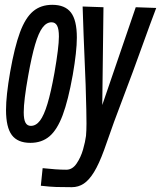

<svg xmlns="http://www.w3.org/2000/svg" viewBox="-20 -580 668 797"><path d="M149.5 191 157 118Q215 124.5 255.5 124.5Q280.5 124.5 298 98.8Q315.5 73 324.8 40.5Q334 8 337 -16Q339 -38 339 -67.5Q339 -113.5 336 -208.5L335.5 -227.5L328.5 -399Q328 -406.5 327 -436Q326 -465.5 323 -553L409.5 -550L404.5 -144L543.5 -550L628.5 -547Q604 -482.5 574 -399L532 -283.5Q473.5 -129 453.5 -74.2Q433.5 -19.5 412 43Q391 100.5 370.5 134Q350 167.5 327.8 182.2Q305.5 197 278 197Q238 197 213.2 196.2Q188.5 195.5 149.5 191ZM5 -123.5Q5 -182.5 22 -280.5Q40.5 -385.5 63 -446Q85.5 -506.5 117.5 -533.2Q149.5 -560 197 -560Q250 -560 274.5 -528Q299 -496 299 -424Q299 -366.5 282 -269Q263 -163 240.2 -102.2Q217.5 -41.5 185.5 -14.2Q153.5 13 106 13Q53.5 13 29.2 -19.2Q5 -51.5 5 -123.5ZM206 -277.5Q224.5 -384 224.5 -428.5Q224.5 -459.5 217 -473.5Q209.5 -487.5 194 -487.5Q173 -487.5 156.5 -465.5Q140 -443.5 125.8 -395.2Q111.5 -347 97 -265.5Q78.5 -162.5 78.5 -114Q78.5 -84 85.8 -70.8Q93 -57.5 108 -57.5Q129.5 -57.5 146 -79.2Q162.5 -101 177 -149Q191.5 -197 206 -277.5Z"/></svg>

Font: JuliaMono
Style: Italic
Weight: 400
Italic angle: -9°
Monospace: yes
Designer: cormullion
Foundry: corm
Version: Version 0.057; ttfautohint (v1.8.4)